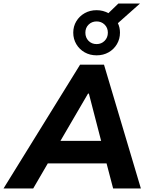

<svg xmlns="http://www.w3.org/2000/svg" viewBox="-59 -1073 862 1093"><path d="M-39 0 397 -705H533L743 0H585L535 -191L586 -143H174L240 -189L130 0ZM442 -540 267 -240 247 -271H555L525 -239L447 -540ZM491 -758Q453 -758 423 -775Q393 -792 375.5 -821.5Q358 -851 358 -887Q358 -923 375.5 -952Q393 -981 423 -998Q453 -1015 491 -1015Q510 -1015 527 -1010.5Q544 -1006 558 -998L615 -1053H738L612 -941Q618 -929 621 -915.5Q624 -902 624 -887Q624 -851 606.5 -821.5Q589 -792 559 -775Q529 -758 491 -758ZM491 -822Q518 -822 536.5 -840.5Q555 -859 555 -887Q555 -915 536.5 -933Q518 -951 491 -951Q464 -951 445.5 -933Q427 -915 427 -887Q427 -859 445 -840.5Q463 -822 491 -822Z"/></svg>

Font: Nunito Sans 9pt ExtraBold
Style: Italic
Weight: 800
Italic angle: -9°
Version: Version 3.101;gftools[0.9.27]